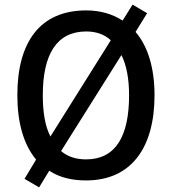

<svg xmlns="http://www.w3.org/2000/svg" viewBox="-20 -770 743 830"><path d="M648 -358C648 -475 620 -569 566 -632L616 -713L553 -750L510 -681C467 -709 414 -725 353 -725C152 -725 55 -587 55 -359C55 -241 81 -147 136 -80L86 3L149 40L193 -32C235 -4 288 10 352 10C547 10 648 -131 648 -358ZM165 -358C165 -534 224 -634 353 -634C396 -634 432 -621 459 -596L198 -180C175 -224 165 -284 165 -358ZM538 -358C538 -181 480 -81 352 -81C308 -81 272 -93 244 -117L505 -532C527 -488 538 -429 538 -358Z"/></svg>

Font: Noto Sans Lao SemiCondensed Medium
Style: Regular
Weight: 500
Width: 4
Designer: Monotype Design Team
Foundry: Monotype Imaging Inc.
Version: Version 2.003